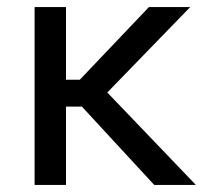

<svg xmlns="http://www.w3.org/2000/svg" viewBox="-20 -524 623 544"><path d="M78 0H167V-222H212L417 0H535L284 -262L519 -504H402L206 -298H167V-504H78Z"/></svg>

Font: Hibana 45 SubMedium
Style: Regular
Weight: 500
Width: 6
Designer: pygmalion
Foundry: ybstudio
Version: Version 2021.007;FEAKit 1.0